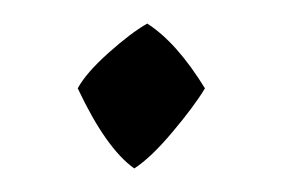

<svg xmlns="http://www.w3.org/2000/svg" viewBox="-20 -128 240 163"><path d="M154 -53Q145 -38 126.5 -16Q108 6 94 15Q70 -2 46 -53Q53 -66 72 -83Q91 -100 105 -108Q130 -92 154 -53Z"/></svg>

Font: Almendra
Style: Italic
Weight: 400
Italic angle: -12°
Designer: Ana Sanfelippo
Foundry: Ana Sanfelippo
Version: Version 1.004